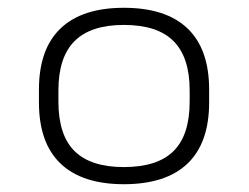

<svg xmlns="http://www.w3.org/2000/svg" viewBox="-20 -758 640 493"><path d="M298 -285Q191 -285 135.5 -338Q80 -391 80 -495V-528Q80 -632 135.5 -685Q191 -738 298 -738Q406 -738 461.5 -685Q517 -632 517 -528V-495Q517 -391 461.5 -338Q406 -285 298 -285ZM298 -329Q384 -329 425.5 -370Q467 -411 467 -497V-526Q467 -611 425.5 -652.5Q384 -694 298 -694Q213 -694 171.5 -652.5Q130 -611 130 -526V-497Q130 -411 171.5 -370Q213 -329 298 -329Z"/></svg>

Font: M PLUS Code Latin Expanded Light
Style: Regular
Weight: 300
Width: 7
Designer: Coji Morishita
Foundry: UNDERFOREST DESIGN
Version: Version 1.002; ttfautohint (v1.8.3)